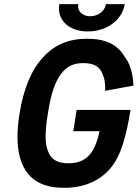

<svg xmlns="http://www.w3.org/2000/svg" viewBox="-20 -894 661 922"><path d="M402 -743C493 -743 567 -798 579 -874H489C483 -840 451 -816 413 -816C380 -816 355 -836 355 -864C355 -868 355 -871 356 -874H265C264 -867 263 -861 263 -854C263 -789 318 -743 402 -743ZM348 -366 332 -264H458C450 -223 437 -190 422 -166C397 -128 361 -110 309 -110C260 -110 229 -125 213 -162C204 -181 199 -207 199 -240C199 -270 203 -307 210 -349C224 -443 245 -503 274 -540C301 -576 334 -591 380 -591C429 -591 460 -575 473 -537C482 -519 486 -494 485 -458L621 -483C618 -544 604 -590 577 -624C543 -681 486 -708 398 -708C311 -708 242 -679 189 -621C132 -562 93 -469 74 -349C67 -308 64 -270 64 -236C64 -169 77 -117 102 -77C138 -20 200 8 287 8C384 8 461 -26 512 -88C561 -147 585 -236 607 -366Z"/></svg>

Font: Arthouse Owned
Style: Bold Italic
Weight: 700
Italic angle: -10°
Designer: Jeremy Tribby
Foundry: Tribby Type
Version: Version 1.000;PS 001.000;hotconv 1.0.88;makeotf.lib2.5.64775